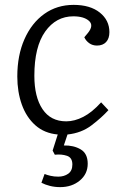

<svg xmlns="http://www.w3.org/2000/svg" viewBox="-20 -539 514 788"><path d="M227 229Q205 229 185 224Q165 219 150 211L163 175Q172 179 187 182.5Q202 186 219 186Q243 186 260 174Q277 162 277 136Q277 108 255 100.5Q233 93 205 96L196 79L217 13Q162 8 125 -25Q88 -58 69.5 -110Q51 -162 51 -225Q51 -312 80.5 -378.5Q110 -445 162 -482Q214 -519 282 -519Q350 -519 389.5 -487.5Q429 -456 429 -407Q429 -381 415.5 -366.5Q402 -352 378 -352Q360 -352 346.5 -361.5Q333 -371 326 -386L341 -404Q366 -435 345 -453.5Q324 -472 281 -472Q210 -472 165.5 -409.5Q121 -347 121 -228Q121 -141 154.5 -91Q188 -41 252 -41Q286 -41 322 -59.5Q358 -78 395 -119L425 -87Q397 -56 355.5 -24.5Q314 7 257 13L242 58Q282 57 311 74Q340 91 340 133Q340 175 307.5 202Q275 229 227 229Z"/></svg>

Font: Literata 12pt Light
Style: Italic
Weight: 300
Italic angle: -2°
Designer: Latin by Veronika Burian and Jose Scaglione. Greek by Irene Vlachou. Cyrillic by Vera Evstafieva
Foundry: TypeTogether
Version: Version 3.002